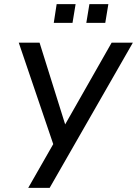

<svg xmlns="http://www.w3.org/2000/svg" viewBox="-20 -912 665 932"><path d="M117 0 249 -231 244 -196 71 -705H172L302 -290H286L522 -705H625L221 0ZM399 -801 414 -892H506L491 -801ZM241 -801 255 -892H347L332 -801Z"/></svg>

Font: Nunito Sans 10pt Condensed SemiBold
Style: Italic
Weight: 600
Width: 3
Italic angle: -9°
Designer: Vernon Adams
Foundry: Vernon Adams
Version: Version 3.101;gftools[0.9.27]